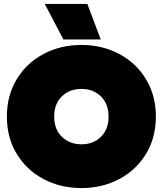

<svg xmlns="http://www.w3.org/2000/svg" viewBox="-20 -943 829 978"><path d="M208 -923H425L493 -742H303ZM15 -349Q15 -456 65 -539Q115 -622 201.5 -668Q288 -714 395 -714Q501 -714 587.5 -668Q674 -622 724 -539Q774 -456 774 -349Q774 -242 724 -159.5Q674 -77 587.5 -31Q501 15 395 15Q288 15 201.5 -31Q115 -77 65 -159.5Q15 -242 15 -349ZM533 -349Q533 -414 494 -452Q455 -490 395 -490Q334 -490 295 -452Q256 -414 256 -349Q256 -284 295.5 -246Q335 -208 395 -208Q455 -208 494 -246Q533 -284 533 -349Z"/></svg>

Font: Prompt Black
Style: Regular
Weight: 900
Designer: Katatrad Team
Foundry: CadsonDemak
Version: Version 1.001